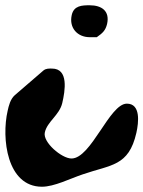

<svg xmlns="http://www.w3.org/2000/svg" viewBox="-24 -674 543 728"><path d="M248 -617C237 -568 270 -533 316 -533H343C366 -549 376 -559 382 -583C393 -632 362 -654 316 -654C287 -654 256 -653 248 -617ZM5 -254C-19 -150 2 34 135 34C182 34 242 3 290 -13C397 -50 464 -43 493 -170C502 -210 510 -281 457 -281C391 -281 322 -73 247 -73C210 -73 137 -135 146 -172C155 -213 201 -237 212 -283C223 -330 237 -414 173 -414C163 -414 151 -415 141 -407L32 -313C15 -298 9 -272 5 -254Z"/></svg>

Font: Charger
Style: OversprayIt
Weight: 400
Designer: Jasper
Foundry: Cannot Into Space Fonts
Version: Version 0.980